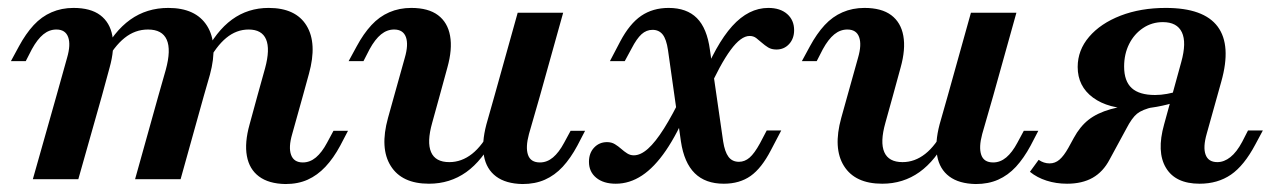

<svg xmlns="http://www.w3.org/2000/svg" viewBox="-20 -448 3184 480"><path d="M375.8 -208.1 394.4 -273.4Q408.1 -323.4 396.8 -348.8Q385.5 -374.2 350 -374.2Q317.7 -374.2 291.5 -353.2Q265.3 -332.3 242.7 -290.3L234.7 -310.5Q264.5 -369.4 305.6 -398.8Q346.8 -428.2 400.8 -428.2Q469.4 -428.2 497.6 -383.5Q525.8 -338.7 504.8 -261.3L489.5 -208.1ZM623.4 -208.1 642.7 -277.4Q655.6 -325 645.2 -349.6Q634.7 -374.2 601.6 -374.2Q571 -374.2 545.6 -353.2Q520.2 -332.3 498.4 -290.3L490.3 -310.5Q520.2 -370.2 560.1 -399.2Q600 -428.2 651.6 -428.2Q719.4 -428.2 746.4 -383.9Q773.4 -339.5 752.4 -263.7L737.1 -208.1ZM121 -208.1 147.6 -303.2Q157.3 -336.3 150.4 -355.2Q143.5 -374.2 121 -374.2Q103.2 -374.2 88.3 -362.1Q73.4 -350 59.7 -325L44.4 -295.2H7.3L27.4 -332.3Q44.4 -363.7 64.1 -385.1Q83.9 -406.5 108.9 -417.3Q133.9 -428.2 163.7 -428.2Q206.5 -428.2 230.6 -410.1Q254.8 -391.9 260.9 -358.5Q266.9 -325 254 -279L234.7 -208.1ZM62.1 0 121 -208.1H234.7L175.8 0ZM317.7 0 375.8 -208.1H489.5L431.5 0ZM710.5 -112.9Q700.8 -79.8 707.7 -60.9Q714.5 -41.9 737.1 -41.9Q754.8 -41.9 769.8 -54.4Q784.7 -66.9 797.6 -91.1L813.7 -121H850L830.6 -83.9Q813.7 -52.4 793.5 -31Q773.4 -9.7 749.2 1.2Q725 12.1 693.5 12.1Q651.6 11.3 627.4 -6.9Q603.2 -25 597.2 -58.1Q591.1 -91.1 604 -137.1L623.4 -208.1H737.1Z M1079 -208.1 1060.5 -141.1Q1046.8 -92.7 1057.7 -67.7Q1068.5 -42.7 1103.2 -42.7Q1133.9 -42.7 1160.1 -63.3Q1186.3 -83.9 1208.1 -126.6L1216.1 -105.6Q1186.3 -46.8 1145.6 -17.7Q1104.8 11.3 1052.4 11.3Q984.7 11.3 956.9 -33.1Q929 -77.4 950 -153.2L965.3 -208.1ZM965.3 -208.1 991.9 -303.2Q1001.6 -336.3 994.8 -355.2Q987.9 -374.2 965.3 -374.2Q947.6 -374.2 932.7 -362.1Q917.7 -350 904 -325L888.7 -295.2H851.6L871.8 -332.3Q888.7 -363.7 908.5 -385.1Q928.2 -406.5 953.2 -417.3Q978.2 -428.2 1008.1 -428.2Q1050.8 -428.2 1075 -410.1Q1099.2 -391.9 1105.2 -358.5Q1111.3 -325 1098.4 -279L1079 -208.1ZM1216.1 -208.1 1274.2 -416.1H1387.9L1329.8 -208.1ZM1302.4 -112.9Q1293.5 -79.8 1300 -60.9Q1306.5 -41.9 1329.8 -41.9Q1347.6 -41.9 1362.5 -54.4Q1377.4 -66.9 1390.3 -91.1L1406.5 -121H1442.7L1423.4 -83.9Q1406.5 -52.4 1386.7 -31Q1366.9 -9.7 1342.3 1.2Q1317.7 12.1 1286.3 12.1Q1244.4 11.3 1220.2 -6.9Q1196 -25 1189.9 -58.1Q1183.9 -91.1 1196 -137.1L1216.1 -208.1H1329.8Z M1789.5 11.3Q1743.5 11.3 1716.9 -14.9Q1690.3 -41.1 1682.3 -94.4L1650 -322.6Q1646 -350 1636.7 -361.7Q1627.4 -373.4 1611.3 -373.4Q1596 -373.4 1583.9 -362.5Q1571.8 -351.6 1558.9 -326.6L1541.9 -295.2H1504.8L1530.6 -344.4Q1554 -388.7 1583.1 -408.5Q1612.1 -428.2 1651.6 -428.2Q1696.8 -428.2 1722.2 -402.8Q1747.6 -377.4 1754.8 -323.4L1787.9 -94.4Q1791.9 -68.5 1801.2 -56Q1810.5 -43.5 1827.4 -43.5Q1841.9 -43.5 1854 -54Q1866.1 -64.5 1879.8 -89.5L1896.8 -121.8H1933.1L1907.3 -72.6Q1883.9 -27.4 1856.5 -8.1Q1829 11.3 1789.5 11.3ZM1519.4 11.3Q1488.7 11.3 1470.6 -3.6Q1452.4 -18.5 1452.4 -43.5Q1452.4 -65.3 1465.3 -79Q1478.2 -92.7 1497.6 -92.7Q1508.9 -92.7 1517.3 -87.5Q1525.8 -82.3 1533.1 -75.8Q1540.3 -69.4 1548 -64.5Q1555.6 -59.7 1564.5 -59.7Q1581.5 -59.7 1600 -76.2Q1618.5 -92.7 1639.9 -126.6Q1661.3 -160.5 1686.3 -212.1L1700.8 -178.2Q1673.4 -113.7 1644.8 -71.8Q1616.1 -29.8 1585.1 -9.3Q1554 11.3 1519.4 11.3ZM1748.4 -216.1 1732.3 -242.7Q1769.4 -337.1 1810.5 -382.7Q1851.6 -428.2 1900.8 -428.2Q1930.6 -428.2 1948 -412.9Q1965.3 -397.6 1965.3 -372.6Q1965.3 -351.6 1952.8 -337.9Q1940.3 -324.2 1921 -324.2Q1908.9 -324.2 1900.4 -329.4Q1891.9 -334.7 1884.7 -341.1Q1877.4 -347.6 1870.6 -352.8Q1863.7 -358.1 1854 -358.1Q1832.3 -358.1 1806.5 -323Q1780.6 -287.9 1748.4 -216.1Z M2212.1 -208.1 2193.5 -141.1Q2179.8 -92.7 2190.7 -67.7Q2201.6 -42.7 2236.3 -42.7Q2266.9 -42.7 2293.1 -63.3Q2319.4 -83.9 2341.1 -126.6L2349.2 -105.6Q2319.4 -46.8 2278.6 -17.7Q2237.9 11.3 2185.5 11.3Q2117.7 11.3 2089.9 -33.1Q2062.1 -77.4 2083.1 -153.2L2098.4 -208.1ZM2098.4 -208.1 2125 -303.2Q2134.7 -336.3 2127.8 -355.2Q2121 -374.2 2098.4 -374.2Q2080.6 -374.2 2065.7 -362.1Q2050.8 -350 2037.1 -325L2021.8 -295.2H1984.7L2004.8 -332.3Q2021.8 -363.7 2041.5 -385.1Q2061.3 -406.5 2086.3 -417.3Q2111.3 -428.2 2141.1 -428.2Q2183.9 -428.2 2208.1 -410.1Q2232.3 -391.9 2238.3 -358.5Q2244.4 -325 2231.5 -279L2212.1 -208.1ZM2349.2 -208.1 2407.3 -416.1H2521L2462.9 -208.1ZM2435.5 -112.9Q2426.6 -79.8 2433.1 -60.9Q2439.5 -41.9 2462.9 -41.9Q2480.6 -41.9 2495.6 -54.4Q2510.5 -66.9 2523.4 -91.1L2539.5 -121H2575.8L2556.5 -83.9Q2539.5 -52.4 2519.8 -31Q2500 -9.7 2475.4 1.2Q2450.8 12.1 2419.4 12.1Q2377.4 11.3 2353.2 -6.9Q2329 -25 2323 -58.1Q2316.9 -91.1 2329 -137.1L2349.2 -208.1H2462.9Z M2979 11.3Q2918.5 11.3 2894.8 -28.6Q2871 -68.5 2890.3 -137.1L2933.1 -292.7Q2946.8 -341.9 2934.7 -367.3Q2922.6 -392.7 2887.1 -392.7Q2859.7 -392.7 2837.5 -377.8Q2815.3 -362.9 2802.8 -337.9Q2790.3 -312.9 2790.3 -281.5Q2790.3 -245.2 2809.3 -227.8Q2828.2 -210.5 2867.7 -210.5Q2882.3 -210.5 2897.6 -213.3Q2912.9 -216.1 2925 -220.2L2921 -193.5Q2900.8 -186.3 2871.8 -181Q2842.7 -175.8 2816.9 -175.8Q2750.8 -175.8 2712.5 -204Q2674.2 -232.3 2674.2 -280.6Q2674.2 -322.6 2702.8 -356Q2731.5 -389.5 2781.5 -408.9Q2831.5 -428.2 2894.4 -428.2Q2989.5 -428.2 3024.2 -381.5Q3058.9 -334.7 3033.1 -243.5L2996.8 -113.7Q2987.1 -79.8 2994 -61.3Q3000.8 -42.7 3023.4 -42.7Q3040.3 -42.7 3056 -55.2Q3071.8 -67.7 3085.5 -93.5L3100 -121.8H3137.1L3118.5 -87.1Q3090.3 -33.9 3057.3 -11.3Q3024.2 11.3 2979 11.3ZM2647.6 11.3Q2620.2 11.3 2596.4 3.6Q2572.6 -4 2554.8 -18.5L2576.6 -48.4Q2589.5 -39.5 2604 -39.5Q2617.7 -39.5 2628.6 -48.8Q2639.5 -58.1 2650.8 -78.2L2664.5 -103.2Q2679.8 -131.5 2701.2 -148.4Q2722.6 -165.3 2756.5 -175Q2790.3 -184.7 2845.2 -188.7L2863.7 -180.6Q2835.5 -174.2 2822.6 -163.7Q2809.7 -153.2 2796 -126.6L2754 -49.2Q2737.9 -18.5 2711.7 -3.6Q2685.5 11.3 2647.6 11.3Z"/></svg>

Font: Playfair 9pt
Style: Bold Italic
Weight: 700
Italic angle: -15.6°
Designer: Claus Eggers Sørensen
Foundry: Claus Eggers Sørensen
Version: Version 2.203